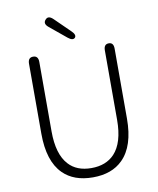

<svg xmlns="http://www.w3.org/2000/svg" viewBox="-100 -1012 905 1102"><g transform="rotate(-10 352.5 -461.0)"><path d="M178 -50Q103 -125 103 -285V-693Q103 -729 133 -729Q163 -729 163 -693V-288Q163 -155 220 -93Q267 -41 352.5 -41Q438 -41 487 -93Q545 -155 545 -288V-693Q545 -729 574 -729Q602 -729 602 -693V-285Q602 -125 526 -50Q463 13 352 13Q241 13 178 -50ZM388 -794Q374 -780 347 -802L250 -882Q222 -905 241 -926Q259 -947 286 -921L375 -834Q401 -809 388 -794Z"/></g></svg>

Font: Resource Han Rounded JP Light
Style: Regular
Weight: 300
Designer: Cyano Hao (round all glyphs); Ryoko NISHIZUKA 西塚涼子 (kana, bopomofo & ideographs); Paul D. Hunt (Latin, Greek & Cyrillic)
Foundry: Cyano Hao
Version: 0.990